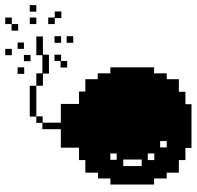

<svg xmlns="http://www.w3.org/2000/svg" viewBox="-29 -731 760 742"><g transform="rotate(-90 351.0 -360.0)"><path d="M436.5 -671.9Q445.3 -671.9 461.9 -671.9Q461.9 -663.1 461.9 -646.5Q453.1 -646.5 436.5 -646.5Q436.5 -655.3 436.5 -671.9ZM508.8 -719.7Q516.6 -719.7 533.2 -719.7Q533.2 -710.9 533.2 -694.3Q525.4 -694.3 508.8 -694.3Q508.8 -703.1 508.8 -719.7ZM533.2 -671.9Q541 -671.9 557.6 -671.9Q557.6 -664.1 557.6 -647.5Q549.8 -647.5 533.2 -647.5Q533.2 -655.3 533.2 -671.9ZM556.6 -529.3Q565.4 -529.3 582 -529.3Q582 -520.5 582 -503.9Q573.2 -503.9 556.6 -503.9Q556.6 -511.7 556.6 -529.3ZM556.6 -482.4Q565.4 -482.4 582 -482.4Q582 -473.6 582 -457Q573.2 -457 556.6 -457Q556.6 -465.8 556.6 -482.4ZM628.9 -694.3Q628.9 -686.5 628.9 -669.9Q621.1 -669.9 603.5 -669.9Q603.5 -678.7 603.5 -695.3Q612.3 -695.3 628.9 -695.3Q628.9 -703.1 628.9 -719.7Q637.7 -719.7 654.3 -719.7Q654.3 -710.9 654.3 -694.3Q645.5 -694.3 628.9 -694.3ZM654.3 -553.7Q654.3 -544.9 654.3 -528.3Q662.1 -528.3 677.7 -528.3Q677.7 -520.5 677.7 -502.9Q669.9 -502.9 652.3 -502.9Q652.3 -511.7 652.3 -528.3Q644.5 -528.3 628.9 -528.3Q628.9 -537.1 628.9 -553.7Q637.7 -553.7 654.3 -553.7ZM628.9 -625Q637.7 -625 654.3 -625Q654.3 -616.2 654.3 -599.6Q645.5 -599.6 628.9 -599.6Q628.9 -608.4 628.9 -625ZM676.8 -625Q684.6 -625 702.1 -625Q702.1 -616.2 702.1 -599.6Q693.4 -599.6 676.8 -599.6Q676.8 -608.4 676.8 -625ZM438.5 -313.5Q438.5 -313.5 438.5 -313.5Q446.3 -313.5 461.9 -313.5Q461.9 -257.8 461.9 -144.5Q454.1 -144.5 438.5 -144.5Q438.5 -127.9 438.5 -95.7Q430.7 -95.7 416 -95.7Q416 -80.1 416 -48.8Q399.4 -48.8 367.2 -48.8Q367.2 -40 367.2 -23.4Q351.6 -23.4 319.3 -23.4Q319.3 -15.6 319.3 0Q263.7 0 150.4 0Q150.4 -7.8 150.4 -23.4Q134.8 -23.4 103.5 -23.4Q103.5 -32.2 103.5 -48.8Q86.9 -48.8 54.7 -48.8Q54.7 -64.5 54.7 -95.7Q46.9 -95.7 32.2 -95.7Q32.2 -112.3 32.2 -144.5Q24.4 -144.5 8.8 -144.5Q8.8 -201.2 8.8 -313.5Q16.6 -313.5 32.2 -313.5Q32.2 -330.1 32.2 -361.3Q40 -361.3 54.7 -361.3Q54.7 -377.9 54.7 -410.2Q71.3 -410.2 103.5 -410.2Q103.5 -418 103.5 -434.6Q119.1 -434.6 151.4 -434.6Q151.4 -458 151.4 -504.9Q174.8 -504.9 222.7 -504.9Q222.7 -528.3 222.7 -576.2Q230.5 -576.2 247.1 -576.2Q247.1 -584 247.1 -599.6Q254.9 -599.6 271.5 -599.6Q271.5 -608.4 271.5 -625Q311.5 -625 390.6 -625Q390.6 -617.2 390.6 -599.6Q350.6 -599.6 272.5 -599.6Q272.5 -591.8 272.5 -575.2Q263.7 -575.2 248 -575.2Q248 -551.8 248 -504.9Q272.5 -504.9 320.3 -504.9Q320.3 -481.4 320.3 -434.6Q335.9 -434.6 368.2 -434.6Q368.2 -426.8 368.2 -410.2Q383.8 -410.2 416 -410.2Q416 -394.5 416 -362.3Q423.8 -362.3 438.5 -362.3Q438.5 -349.6 438.5 -337.9Q438.5 -326.2 438.5 -313.5ZM80.1 -192.4Q87.9 -192.4 105.5 -192.4Q105.5 -215.8 105.5 -263.7Q96.7 -263.7 80.1 -263.7Q80.1 -246.1 80.1 -228.5Q80.1 -210 80.1 -192.4ZM128.9 -143.6Q128.9 -152.3 128.9 -168.9Q120.1 -168.9 103.5 -168.9Q103.5 -161.1 103.5 -143.6Q110.4 -143.6 116.2 -143.6Q123 -143.6 128.9 -143.6ZM128.9 -289.1Q128.9 -296.9 128.9 -313.5Q121.1 -313.5 104.5 -313.5Q104.5 -305.7 104.5 -289.1Q110.4 -289.1 117.2 -289.1Q123 -289.1 128.9 -289.1ZM176.8 -95.7Q176.8 -104.5 176.8 -121.1Q168.9 -121.1 152.3 -121.1Q152.3 -112.3 152.3 -95.7Q158.2 -95.7 164.1 -95.7Q170.9 -95.7 176.8 -95.7ZM485.4 -647.5Q493.2 -647.5 509.8 -647.5Q509.8 -639.6 509.8 -622.1Q502 -622.1 485.4 -622.1Q485.4 -630.9 485.4 -647.5ZM486.3 -505.9Q486.3 -513.7 486.3 -529.3Q494.1 -529.3 510.7 -529.3Q510.7 -521.5 510.7 -503.9Q502.9 -503.9 486.3 -503.9Q486.3 -496.1 486.3 -480.5Q477.5 -480.5 460.9 -480.5Q460.9 -489.3 460.9 -505.9Q468.8 -505.9 486.3 -505.9ZM437.5 -550.8Q437.5 -558.6 437.5 -574.2Q421.9 -574.2 390.6 -574.2Q390.6 -583 390.6 -599.6Q406.2 -599.6 438.5 -599.6Q438.5 -591.8 438.5 -576.2Q461.9 -576.2 508.8 -576.2Q508.8 -584 508.8 -599.6Q533.2 -599.6 581.1 -599.6Q581.1 -591.8 581.1 -574.2Q557.6 -574.2 510.7 -574.2Q510.7 -566.4 510.7 -550.8Q486.3 -550.8 437.5 -550.8Z"/></g></svg>

Font: Bombita-font
Style: Regular
Weight: 400
Version: Version 1.0